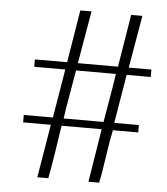

<svg xmlns="http://www.w3.org/2000/svg" viewBox="-51 -756 697 801"><g transform="rotate(5 297.0 -355.5)"><path d="M424 -459H257Q251 -422 239.5 -357Q228 -292 223 -255H390Q396 -291 407.5 -357Q419 -423 424 -459ZM212 -459H82V-490H217L253 -710H300L262 -490H430L466 -710H513L475 -490H570V-459H469L435 -255H538V-224H432Q423 -184 412.5 -110.5Q402 -37 394 -1H349L385 -224H217Q199 -98 181 -1H135L172 -224H56V-255H178Z"/></g></svg>

Font: Afta serif
Style: Regular
Weight: 400
Designer: parq.ink
Foundry: Oriol Esparraguera Font
Version: Version 1.000